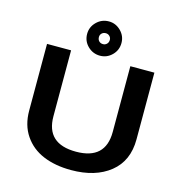

<svg xmlns="http://www.w3.org/2000/svg" viewBox="-132 -1050 1114 1180"><g transform="rotate(15 425.0 -460.5)"><path d="M416 -714Q370.5 -714 338 -745.8Q305.5 -777.5 305.5 -823.5Q305.5 -868 338 -900Q370.5 -932 416 -932Q459.5 -932 491.8 -900Q524 -868 524 -823.5Q524 -777.5 492 -745.8Q460 -714 416 -714ZM416 -787.5Q430 -787.5 440 -797.5Q450 -807.5 450 -823.5Q450 -837.5 440 -847.2Q430 -857 416 -857Q400.5 -857 390.5 -847.5Q380.5 -838 380.5 -823.5Q380.5 -807.5 390.2 -797.5Q400 -787.5 416 -787.5ZM426 11Q325 11 248.8 -20.8Q172.5 -52.5 128 -118Q83.5 -183.5 83.5 -275.5V-700H236.5V-280.5Q236.5 -106 426 -106Q613.5 -106 613.5 -281.5V-700H766.5V-275.5Q766.5 -138 673.2 -63.5Q580 11 426 11Z"/></g></svg>

Font: League Mono Wide SemiBold
Style: Regular
Weight: 600
Width: 8
Designer: Tyler Finck
Foundry: The League of Moveable Type / Tyler Finck
Version: Version 2.210